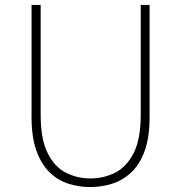

<svg xmlns="http://www.w3.org/2000/svg" viewBox="-20 -746 734 779"><path d="M346 13Q302 13 259.5 0Q217 -13 183 -45Q149 -77 128.5 -132.5Q108 -188 108 -272V-726H145V-280Q145 -181 173.5 -124.5Q202 -68 248 -45Q294 -22 346 -22Q400 -22 446.5 -45Q493 -68 522 -124.5Q551 -181 551 -280V-726H587V-272Q587 -188 566.5 -132.5Q546 -77 511 -45Q476 -13 433 0Q390 13 346 13Z"/></svg>

Font: Shanggu Sans SC VF
Style: Regular
Weight: 250
Designer: GuiWonder
Version: Version 1.021